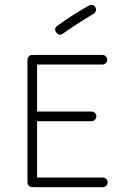

<svg xmlns="http://www.w3.org/2000/svg" viewBox="-20 -768 521 797"><path d="M407 9H123Q120 9 118 8Q117 9 114 9Q106 9 100 3Q94 -3 94 -11V-520Q94 -528 100 -534Q106 -540 114 -540Q117 -540 118 -539Q120 -540 123 -540H405Q413 -540 419 -534Q425 -528 425 -520Q425 -512 419 -506Q413 -500 405 -500H134V-305H360Q368 -305 374 -299Q380 -293 380 -285Q380 -277 374 -271Q368 -265 360 -265H134V-31H407Q415 -31 421 -25Q427 -19 427 -11Q427 -3 421 3Q415 9 407 9ZM242 -629Q226 -617 214 -633Q202 -649 218 -661Q280 -706 349 -745Q356 -749 364 -747Q372 -745 376 -738Q380 -731 378 -723Q376 -715 369 -711Q303 -672 242 -629Z"/></svg>

Font: Hoogli Light
Style: Regular
Weight: 300
Designer: Anand Singh Naorem
Foundry: Brand New Type
Version: Version 1.00 b007